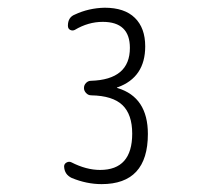

<svg xmlns="http://www.w3.org/2000/svg" viewBox="-20 -756 540 490"><path d="M163.1 -301.8Q144.5 -310.5 143.6 -331.1Q143.6 -337.9 149.9 -341.3Q156.2 -344.7 162.1 -341.8Q200.2 -322.3 235.4 -322.3Q317.4 -322.3 317.4 -415Q317.4 -463.9 292.5 -487.8Q267.6 -511.7 212.9 -512.7Q205.1 -512.7 199.7 -518.6Q194.3 -524.4 194.3 -531.2Q194.3 -539.1 199.7 -544.4Q205.1 -549.8 211.9 -549.8Q311.5 -552.7 311.5 -633.8Q311.5 -700.2 242.2 -700.2Q205.1 -700.2 170.9 -679.7Q165 -676.8 159.2 -679.7Q153.3 -682.6 153.3 -690.4Q153.3 -711.9 170.9 -718.8Q206.1 -735.4 247.1 -736.3Q297.9 -736.3 324.2 -710.4Q350.6 -684.6 350.6 -637.7Q350.6 -558.6 280.3 -533.2Q278.3 -533.2 278.3 -532.2Q278.3 -531.2 280.3 -531.2Q357.4 -507.8 357.4 -414.1Q357.4 -286.1 239.3 -286.1Q201.2 -286.1 163.1 -301.8Z"/></svg>

Font: Rounded-X Mgen+ 2m light
Style: Regular
Weight: 200
Designer: [Source Han Sans]
Ryoko NISHIZUKA  (kana & ideographs); Paul D. Hunt (Latin, Greek & Cyrillic); Wenlong ZHANG  (bopomofo
Version: Version 1.059.20150602